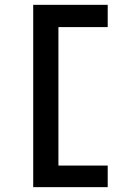

<svg xmlns="http://www.w3.org/2000/svg" viewBox="-20 -689 540 799"><path d="M118.2 -668.9H428.2V-576.2H223.1V0H428.2V89.8H118.2Z"/></svg>

Font: InconsolataGo
Style: Bold
Weight: 700
Designer: Raph Levien, Kirill Tkachev(cyreal.org)
Foundry: Raph Levien, Kirill Tkachev(cyreal.org)
Version: Version 1.015; ttfautohint (v0.92) -l 8 -r 50 -G 200 -x 14 -